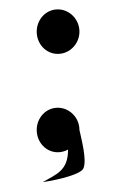

<svg xmlns="http://www.w3.org/2000/svg" viewBox="-20 -328 246 399"><path d="M56.3 -57.9C56.3 -32.9 75.1 -11.6 100.1 -11.6C107.8 -11.6 115 -13.7 121.4 -17.2C121.7 26.7 97 34 68.8 50.5C103.8 45.3 150.1 33.6 153.8 20.9C160.1 2.6 150.1 -34.9 145.1 -57.9C145.1 -82.9 125.1 -104.1 100.1 -104.1C75.1 -104.1 56.3 -82.9 56.3 -57.9ZM56.3 -262.2C56.3 -237.2 75.1 -216 100.1 -216C125.1 -216 145.1 -237.2 145.1 -262.2C145.1 -287.2 125.1 -308.5 100.1 -308.5C75.1 -308.5 56.3 -287.2 56.3 -262.2Z"/></svg>

Font: Hi.
Style: Tall Regular
Weight: 400
Designer: Mew Too, Robert Jablonski
Foundry: Cannot Into Space Fonts
Version: Version 1.996